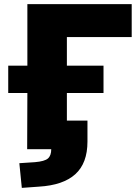

<svg xmlns="http://www.w3.org/2000/svg" viewBox="-20 -725 682 933"><path d="M86 188 74 68 150 63Q197 59 213 45Q229 31 229 0H112L113 -273H20V-406H113V-705H620V-545H305V-406H483V-273H305V-139H405V-37Q405 68 346 121.5Q287 175 169 182Z"/></svg>

Font: Nunito Sans 7pt Black
Style: Regular
Weight: 900
Designer: Vernon Adams
Foundry: Vernon Adams
Version: Version 3.101;gftools[0.9.27]